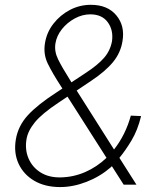

<svg xmlns="http://www.w3.org/2000/svg" viewBox="-20 -756 642 786"><path d="M226.6 9.8Q164.1 9.8 120.1 -16.1Q76.2 -42 55.9 -86.2Q35.6 -130.4 44.9 -185.5Q54.2 -240.7 94 -284.2Q133.8 -327.6 210.9 -377.4L235.4 -393.6Q233.4 -397 229.5 -402.8Q194.3 -457 175.5 -495.8Q156.7 -534.7 164.1 -579.1Q170.9 -623 198.5 -658.7Q226.1 -694.3 266.1 -715.3Q306.2 -736.3 352.1 -736.3Q420.4 -736.3 456.3 -693.1Q492.2 -649.9 481.4 -587.4Q474.1 -540.5 443.1 -502.4Q412.1 -464.4 353.5 -425.3L293.9 -385.3L446.8 -144Q494.1 -204.1 515.6 -282.7L557.6 -280.8Q543.5 -222.7 518.3 -180.9Q493.2 -139.2 468.8 -109.9L538.6 0H486.3L438 -75.7Q435.5 -73.2 433.1 -70.8Q389.6 -33.2 334.5 -11.7Q279.3 9.8 226.6 9.8ZM416 -109.9 256.3 -360.4 219.7 -335.9Q151.9 -291 122.8 -255.4Q93.8 -219.7 88.4 -185.5Q81.5 -143.1 96.9 -107.2Q112.3 -71.3 146.2 -50Q180.2 -28.8 228.5 -29.8Q281.2 -30.8 329.1 -51.8Q377 -72.8 416 -109.9ZM272.5 -418.9 330.1 -457Q380.4 -489.7 406 -519.3Q431.6 -548.8 438.5 -587.4Q444.8 -632.8 421.1 -665Q397.5 -697.3 349.6 -697.3Q316.9 -697.3 285.9 -680.4Q254.9 -663.6 233.4 -636.5Q211.9 -609.4 207 -578.6Q201.7 -545.9 217.8 -513.2Q233.9 -480.5 264.2 -432.6Q266.1 -429.2 268.3 -425.8Q270.5 -422.4 272.5 -418.9Z"/></svg>

Font: Inter Extra Light
Style: Italic
Weight: 200
Italic angle: -9.39999°
Designer: Rasmus Andersson
Foundry: rsms
Version: Version 4.000;git-3c8e0fc